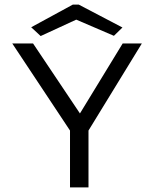

<svg xmlns="http://www.w3.org/2000/svg" viewBox="-20 -811 665 831"><path d="M283 0V-246L33 -623H123L326 -320L511 -623H594L363 -246V0ZM156 -655 115 -693 295 -791H321L510 -692L473 -656L310 -726Z"/></svg>

Font: Inconsolata Expanded Thin
Style: Regular
Weight: 100
Width: 7
Monospace: yes
Designer: Raph Levien, Cyreal, Brenton Simpson
Foundry: Raph Levien, Cyreal, Google
Version: Version 3.100; ttfautohint (v1.8.4.7-5d5b)